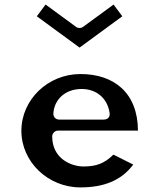

<svg xmlns="http://www.w3.org/2000/svg" viewBox="-20 -825 697 835"><path d="M178.2 -805.2 140.1 -754.2 326 -618 511.9 -754.2 473.8 -805.2 340.8 -707.8C332.8 -702 320.2 -701.3 311.2 -707.8ZM580 -257C579.1 -422.1 474.9 -503 330 -503C188 -503 73 -391.4 73 -256C73 -121.7 188 -10 330 -10C429 -10 506.8 -38.5 559.5 -109.3L473.2 -152.5C433.6 -113.7 398.1 -101 343 -101C290.6 -101 207 -134.4 207 -232C207 -242.7 216.9 -257 232 -257ZM237 -305C220.5 -305 211.2 -318.7 212.1 -331.6C215.9 -391.7 262.6 -438 335 -438C397.9 -438 447 -399.5 456.7 -333.7C460.1 -310.8 441.8 -305 432 -305Z"/></svg>

Font: Hussar Ekologiczny
Style: Regular
Weight: 400
Foundry: Cannot Into Space Fonts
Version: Version 0.97